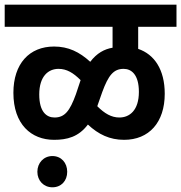

<svg xmlns="http://www.w3.org/2000/svg" viewBox="-20 -642 771 817"><path d="M0 -528H459V-439C424 -433 392 -416 364 -379C318 -421 271 -444 210 -444C105 -444 37 -371 37 -247C37 -113 113 -47 210 -47C265 -47 314 -59 354 -112C399 -70 447 -47 508 -47C614 -47 681 -121 681 -243C681 -347 636 -411 568 -434V-528H731V-622H0ZM396 -196 415 -250C441 -321 463 -349 506 -349C539 -349 571 -325 571 -251C571 -172 531 -142 488 -142C454 -142 425 -159 394 -190ZM147 -240C147 -318 186 -349 229 -349C264 -349 292 -332 323 -301L321 -295L303 -241C277 -169 255 -142 212 -142C178 -142 147 -166 147 -240ZM139 89C139 127 166 155 203 155C241 155 266 127 266 89C266 51 241 22 203 22C166 22 139 51 139 89Z"/></svg>

Font: Noto Sans Devanagari UI SemiCondensed SemiBold
Style: Regular
Weight: 600
Width: 4
Designer: Jelle Bosma - Monotype Design Team
Foundry: Monotype Imaging Inc.
Version: Version 2.004